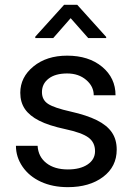

<svg xmlns="http://www.w3.org/2000/svg" viewBox="-20 -770 556 800"><path d="M46.4 0ZM376 -140.1Q376 -176.8 348.4 -197Q320.8 -217.3 252.2 -231.9Q183.6 -246.6 143.3 -267.1Q103 -287.6 83.7 -315.9Q64.5 -344.2 64.5 -383.3Q64.5 -448.2 119.4 -493.2Q174.3 -538.1 259.8 -538.1Q349.6 -538.1 405.5 -491.7Q461.4 -445.3 461.4 -373H370.6Q370.6 -410.2 339.1 -437Q307.6 -463.9 259.8 -463.9Q210.4 -463.9 182.6 -442.4Q154.8 -420.9 154.8 -386.2Q154.8 -353.5 180.7 -336.9Q206.5 -320.3 274.2 -305.2Q341.8 -290 383.8 -269Q425.8 -248 446 -218.5Q466.3 -189 466.3 -146.5Q466.3 -75.7 409.7 -33Q353 9.8 262.7 9.8Q199.2 9.8 150.4 -12.7Q101.6 -35.2 74 -75.4Q46.4 -115.7 46.4 -162.6H136.7Q139.2 -117.2 173.1 -90.6Q207 -64 262.7 -64Q314 -64 345 -84.7Q376 -105.5 376 -140.1ZM422.4 -616.2V-611.3H347.7L274.4 -694.3L201.7 -611.3H127V-617.2L247.1 -750H301.8Z"/></svg>

Font: Roboto
Style: Regular
Weight: 400
Designer: Google
Version: Version 2.134; 2016; ttfautohint (v1.6)